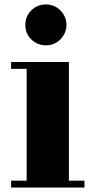

<svg xmlns="http://www.w3.org/2000/svg" viewBox="-20 -783 430 864"><path d="M279 -671Q279 -652 271.5 -635Q264 -618 251.5 -605.5Q239 -593 222.5 -586Q206 -579 187 -579Q148 -579 121 -605.5Q94 -632 94 -671Q94 -710 121 -736.5Q148 -763 187 -763Q206 -763 222.5 -756Q239 -749 251.5 -736.5Q264 -724 271.5 -707.5Q279 -691 279 -671ZM290 30H360V61H30V30H100V-473H30V-504H290Z"/></svg>

Font: Cafe24 ClassicType
Style: Regular
Weight: 400
Designer: Cafe24 thkim, hmlim, mnelim & 4IR
Foundry: Cafe24
Version: Version 1.000